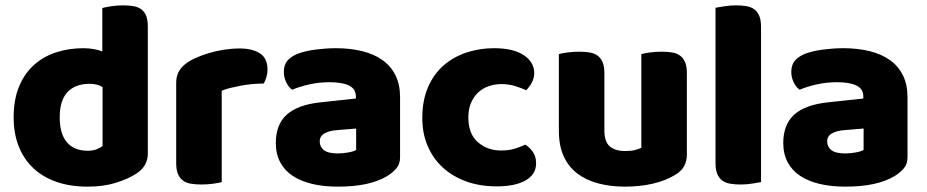

<svg xmlns="http://www.w3.org/2000/svg" viewBox="-20 -681 3461 717"><path d="M31 -243Q31 -309 51 -357.5Q71 -406 106.5 -438Q142 -470 189.5 -485.5Q237 -501 292 -501Q312 -501 331 -497.5Q350 -494 362 -489V-651Q372 -654 394 -657.5Q416 -661 439 -661Q461 -661 478.5 -658Q496 -655 508 -646Q520 -637 526 -621.5Q532 -606 532 -581V-107Q532 -60 488 -32Q459 -13 413 1.5Q367 16 307 16Q242 16 190.5 -2Q139 -20 103.5 -54Q68 -88 49.5 -135.5Q31 -183 31 -243ZM315 -368Q261 -368 232 -337Q203 -306 203 -243Q203 -181 230 -149.5Q257 -118 308 -118Q326 -118 340.5 -123.5Q355 -129 363 -136V-356Q343 -368 315 -368Z M808 -1Q798 2 776.5 5Q755 8 732 8Q710 8 692.5 5Q675 2 663 -7Q651 -16 644.5 -31.5Q638 -47 638 -72V-372Q638 -395 646.5 -411.5Q655 -428 671 -441Q687 -454 710.5 -464.5Q734 -475 761 -483Q788 -491 817 -495.5Q846 -500 875 -500Q923 -500 951 -481.5Q979 -463 979 -421Q979 -407 975 -393.5Q971 -380 965 -369Q944 -369 922 -367Q900 -365 879 -361Q858 -357 839.5 -352.5Q821 -348 808 -342Z M1242 -108Q1259 -108 1279.5 -111.5Q1300 -115 1310 -121V-201L1238 -195Q1210 -193 1192 -183Q1174 -173 1174 -153Q1174 -133 1189.5 -120.5Q1205 -108 1242 -108ZM1234 -501Q1288 -501 1332.5 -490Q1377 -479 1408.5 -456.5Q1440 -434 1457 -399.5Q1474 -365 1474 -318V-94Q1474 -68 1459.5 -51.5Q1445 -35 1425 -23Q1360 16 1242 16Q1189 16 1146.5 6Q1104 -4 1073.5 -24Q1043 -44 1026.5 -75Q1010 -106 1010 -147Q1010 -216 1051 -253Q1092 -290 1178 -299L1309 -313V-320Q1309 -349 1283.5 -361.5Q1258 -374 1210 -374Q1172 -374 1136 -366Q1100 -358 1071 -346Q1058 -355 1049 -373.5Q1040 -392 1040 -412Q1040 -438 1052.5 -453.5Q1065 -469 1091 -480Q1120 -491 1159.5 -496Q1199 -501 1234 -501Z M1852 -367Q1827 -367 1804.5 -359Q1782 -351 1765.5 -335.5Q1749 -320 1739 -297Q1729 -274 1729 -243Q1729 -181 1764.5 -150Q1800 -119 1851 -119Q1881 -119 1903 -126Q1925 -133 1942 -141Q1962 -127 1972 -110.5Q1982 -94 1982 -71Q1982 -30 1943 -7.5Q1904 15 1835 15Q1772 15 1721 -3.5Q1670 -22 1633.5 -55.5Q1597 -89 1577 -136Q1557 -183 1557 -240Q1557 -306 1578.5 -355.5Q1600 -405 1637 -437Q1674 -469 1722.5 -485Q1771 -501 1825 -501Q1897 -501 1936 -475Q1975 -449 1975 -408Q1975 -389 1966 -372.5Q1957 -356 1945 -344Q1928 -352 1904 -359.5Q1880 -367 1852 -367Z M2067 -479Q2077 -482 2098.5 -485Q2120 -488 2143 -488Q2165 -488 2182.5 -485Q2200 -482 2212 -473Q2224 -464 2230.5 -448.5Q2237 -433 2237 -408V-193Q2237 -152 2257 -134.5Q2277 -117 2315 -117Q2338 -117 2352.5 -121Q2367 -125 2375 -129V-479Q2385 -482 2406.5 -485Q2428 -488 2451 -488Q2473 -488 2490.5 -485Q2508 -482 2520 -473Q2532 -464 2538.5 -448.5Q2545 -433 2545 -408V-104Q2545 -54 2503 -29Q2468 -7 2419.5 4.5Q2371 16 2314 16Q2260 16 2214.5 4Q2169 -8 2136 -33Q2103 -58 2085 -97.5Q2067 -137 2067 -193Z M2822 -1Q2811 1 2789.5 4.5Q2768 8 2746 8Q2724 8 2706.5 5Q2689 2 2677 -7Q2665 -16 2658.5 -31.5Q2652 -47 2652 -72V-652Q2663 -654 2684.5 -657.5Q2706 -661 2728 -661Q2750 -661 2767.5 -658Q2785 -655 2797 -646Q2809 -637 2815.5 -621.5Q2822 -606 2822 -581Z M3137 -108Q3154 -108 3174.5 -111.5Q3195 -115 3205 -121V-201L3133 -195Q3105 -193 3087 -183Q3069 -173 3069 -153Q3069 -133 3084.5 -120.5Q3100 -108 3137 -108ZM3129 -501Q3183 -501 3227.5 -490Q3272 -479 3303.5 -456.5Q3335 -434 3352 -399.5Q3369 -365 3369 -318V-94Q3369 -68 3354.5 -51.5Q3340 -35 3320 -23Q3255 16 3137 16Q3084 16 3041.5 6Q2999 -4 2968.5 -24Q2938 -44 2921.5 -75Q2905 -106 2905 -147Q2905 -216 2946 -253Q2987 -290 3073 -299L3204 -313V-320Q3204 -349 3178.5 -361.5Q3153 -374 3105 -374Q3067 -374 3031 -366Q2995 -358 2966 -346Q2953 -355 2944 -373.5Q2935 -392 2935 -412Q2935 -438 2947.5 -453.5Q2960 -469 2986 -480Q3015 -491 3054.5 -496Q3094 -501 3129 -501Z"/></svg>

Font: Baloo
Style: Regular
Weight: 400
Designer: Sarang Kulkarni and Ek Type
Foundry: Ek Type
Version: Version 1.100;PS 1.000;hotconv 1.0.88;makeotf.lib2.5.647800;